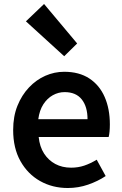

<svg xmlns="http://www.w3.org/2000/svg" viewBox="-20 -929 613 963"><path d="M320 14Q243 14 181 -21Q119 -56 82.5 -121Q46 -186 46 -277Q46 -345 67.5 -398.5Q89 -452 125.5 -490.5Q162 -529 207.5 -549Q253 -569 302 -569Q377 -569 428 -535.5Q479 -502 505 -442.5Q531 -383 531 -305Q531 -286 529.5 -269.5Q528 -253 525 -242H174Q179 -193 201 -159Q223 -125 257.5 -106.5Q292 -88 337 -88Q372 -88 403 -98.5Q434 -109 465 -128L510 -46Q471 -20 422 -3Q373 14 320 14ZM172 -331H419Q419 -394 390 -430.5Q361 -467 304 -467Q273 -467 245 -451.5Q217 -436 197.5 -406Q178 -376 172 -331ZM302 -647 110 -822 201 -909 367 -711Z"/></svg>

Font: Noto Sans TC SemiBold
Style: Regular
Weight: 600
Designer: Ryoko NISHIZUKA  (kana, bopomofo & ideographs); Paul D. Hunt (Latin, Greek & Cyrillic); Sandoll Communications , Soo-you
Foundry: Adobe
Version: Version 2.004-H2;hotconv 1.0.118;makeotfexe 2.5.65603